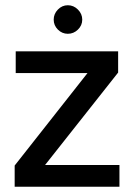

<svg xmlns="http://www.w3.org/2000/svg" viewBox="-20 -713 520 733"><path d="M36 0V-81L314 -434H40V-517H431V-436L152 -83H436V0ZM239 -584Q217 -584 201 -600Q185 -616 185 -638Q185 -660 201 -676.5Q217 -693 239 -693Q261 -693 277.5 -676.5Q294 -660 294 -638Q294 -616 277.5 -600Q261 -584 239 -584Z"/></svg>

Font: DM Sans 11pt Medium
Style: Regular
Weight: 500
Version: Version 4.004;gftools[0.9.30]